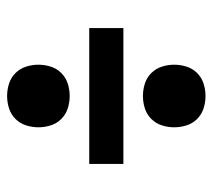

<svg xmlns="http://www.w3.org/2000/svg" viewBox="-49 -610 598 540"><g transform="rotate(90 250.0 -340.0)"><path d="M250 -443Q232 -443 215 -448.5Q198 -454 185.5 -466.5Q173 -479 167.5 -496Q162 -513 162 -531Q162 -549 167.5 -566Q173 -583 185.5 -595.5Q198 -608 215 -613.5Q232 -619 250 -619Q268 -619 285 -613.5Q302 -608 314.5 -595.5Q327 -583 332.5 -566Q338 -549 338 -531Q338 -513 332.5 -496Q327 -479 314.5 -466.5Q302 -454 285 -448.5Q268 -443 250 -443ZM59 -292V-388H441V-292ZM250 -61Q232 -61 215 -66.5Q198 -72 185.5 -84.5Q173 -97 167.5 -114Q162 -131 162 -149Q162 -167 167.5 -184Q173 -201 185.5 -213.5Q198 -226 215 -231.5Q232 -237 250 -237Q268 -237 285 -231.5Q302 -226 314.5 -213.5Q327 -201 332.5 -184Q338 -167 338 -149Q338 -131 332.5 -114Q327 -97 314.5 -84.5Q302 -72 285 -66.5Q268 -61 250 -61Z"/></g></svg>

Font: Zed Mono
Style: Bold
Weight: 700
Monospace: yes
Designer: Belleve Invis
Foundry: Belleve Invis
Version: Version 1.0.0; ttfautohint (v1.8.4)